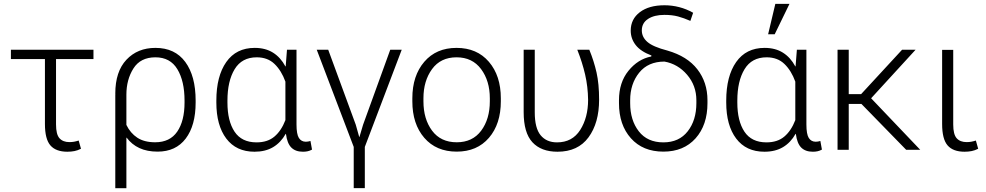

<svg xmlns="http://www.w3.org/2000/svg" viewBox="-20 -791 5207 1014"><path d="M473.6 -479H275.9V-133.8Q275.9 -81.1 294.2 -60.8Q312.5 -40.5 346.7 -40.5Q359.9 -40.5 370.8 -42.5Q381.8 -44.4 395.5 -48.8L407.7 -5.4Q390.6 3.4 373.5 6.8Q356.4 10.3 335.9 10.3Q274.9 10.3 246.1 -23.2Q217.3 -56.6 217.3 -136.2V-479H37.6V-528.3H473.6Z M1013.2 -249.5Q1013.2 -128.4 960.9 -59.3Q908.7 9.8 812.5 9.8Q756.8 9.8 716.3 -9Q675.8 -27.8 648.9 -64L647.5 -63.5V203.1H588.9V-292.5H589.4L588.9 -296.9Q588.9 -413.1 647.7 -475.6Q706.5 -538.1 800.8 -538.1Q903.8 -538.1 958.5 -463.9Q1013.2 -389.6 1013.2 -259.8ZM954.6 -259.8Q954.6 -362.8 916.7 -425.5Q878.9 -488.3 800.8 -488.3Q721.7 -488.3 684.6 -429.4Q647.5 -370.6 647.5 -291V-131.3Q668.5 -87.9 705.3 -63.7Q742.2 -39.6 799.3 -39.6Q877.4 -39.6 916 -95.9Q954.6 -152.3 954.6 -249.5Z M1545.9 -528.3V-133.8Q1545.9 -82 1558.6 -62.3Q1571.3 -42.5 1595.2 -42.5Q1601.6 -42.5 1606.9 -43.5Q1612.3 -44.4 1619.6 -46.4L1627.9 -1Q1616.2 5.4 1605 7.8Q1593.8 10.3 1580.1 10.3Q1540.5 10.3 1518.6 -11.7Q1496.6 -33.7 1490.2 -83.5L1488.8 -84Q1462.9 -38.1 1422.4 -13.9Q1381.8 10.3 1324.2 10.3Q1227.5 10.3 1175 -59.3Q1122.6 -128.9 1122.6 -249.5V-259.8Q1122.6 -388.7 1175 -463.4Q1227.5 -538.1 1325.2 -538.1Q1381.8 -538.1 1421.9 -512.9Q1461.9 -487.8 1487.3 -440.4H1488.8L1495.6 -528.3ZM1181.2 -249.5Q1181.2 -151.9 1218.8 -95.5Q1256.3 -39.1 1335 -39.1Q1393.1 -39.1 1429.4 -69.8Q1465.8 -100.6 1487.3 -156.7V-359.9Q1466.3 -418 1429.9 -453.1Q1393.6 -488.3 1335.9 -488.3Q1257.3 -488.3 1219.2 -425.5Q1181.2 -362.8 1181.2 -259.8Z M2041 -528.3H2101.6L1906.7 -15.1V202.6H1848.1V-15.1L1652.8 -528.3H1713.4L1858.9 -132.3L1877 -67.9H1878.4L1897.5 -132.3Z M2157.7 -272Q2157.7 -391.1 2220.7 -464.6Q2283.7 -538.1 2391.1 -538.1Q2499 -538.1 2562 -464.6Q2625 -391.1 2625 -272V-255.9Q2625 -136.2 2562.3 -63.2Q2499.5 9.8 2392.1 9.8Q2283.7 9.8 2220.7 -63.2Q2157.7 -136.2 2157.7 -255.9ZM2216.3 -255.9Q2216.3 -162.1 2262 -100.8Q2307.6 -39.6 2392.1 -39.6Q2475.6 -39.6 2521.2 -100.8Q2566.9 -162.1 2566.9 -255.9V-272Q2566.9 -363.8 2520.8 -426Q2474.6 -488.3 2391.1 -488.3Q2307.1 -488.3 2261.7 -426Q2216.3 -363.8 2216.3 -272Z M2804.2 -528.3V-197.8Q2804.2 -114.3 2835.2 -76.7Q2866.2 -39.1 2921.9 -39.1Q3002.4 -39.1 3044.2 -104.7Q3085.9 -170.4 3085.9 -263.7Q3085 -333.5 3070.1 -397.7Q3055.2 -461.9 3028.8 -528.3H3092.3Q3116.7 -468.8 3130.4 -408.4Q3144 -348.1 3144 -264.6Q3144 -141.6 3088.1 -65.7Q3032.2 10.3 2924.3 10.3Q2837.9 10.3 2791.7 -39.8Q2745.6 -89.8 2745.6 -198.7V-528.3Z M3311 -629.4Q3311 -689.9 3359.1 -726.6Q3407.2 -763.2 3489.3 -763.2Q3528.8 -763.2 3566.9 -753.4Q3605 -743.7 3640.6 -723.6L3626 -680.7Q3591.8 -695.8 3560.8 -704.1Q3529.8 -712.4 3488.8 -712.4Q3435.1 -712.4 3402.3 -690.9Q3369.6 -669.4 3369.6 -630.4Q3369.6 -595.2 3398.9 -569.6Q3428.2 -543.9 3504.9 -523.9Q3609.9 -493.7 3663.1 -424.8Q3716.3 -356 3716.3 -261.7V-246.1Q3716.3 -130.9 3653.6 -60.5Q3590.8 9.8 3483.4 9.8Q3375 9.8 3312 -60.8Q3249 -131.3 3249 -246.1V-261.7Q3249 -355.5 3299.1 -417.2Q3349.1 -479 3419.4 -492.7L3420.4 -498Q3363.3 -519.5 3337.2 -553.2Q3311 -586.9 3311 -629.4ZM3308.1 -246.1Q3308.1 -156.2 3353.5 -97.7Q3398.9 -39.1 3483.4 -39.1Q3566.4 -39.1 3612.1 -97.7Q3657.7 -156.2 3657.7 -246.1V-261.7Q3657.7 -338.9 3608.9 -396Q3560.1 -453.1 3489.3 -465.8Q3402.8 -465.8 3355.5 -407Q3308.1 -348.1 3308.1 -261.7Z M4238.8 -528.3V-133.8Q4238.8 -82 4251.5 -62.3Q4264.2 -42.5 4288.1 -42.5Q4294.4 -42.5 4299.8 -43.5Q4305.2 -44.4 4312.5 -46.4L4320.8 -1Q4309.1 5.4 4297.9 7.8Q4286.6 10.3 4272.9 10.3Q4233.4 10.3 4211.4 -11.7Q4189.5 -33.7 4183.1 -83.5L4181.6 -84Q4155.8 -38.1 4115.2 -13.9Q4074.7 10.3 4017.1 10.3Q3920.4 10.3 3867.9 -59.3Q3815.4 -128.9 3815.4 -249.5V-259.8Q3815.4 -388.7 3867.9 -463.4Q3920.4 -538.1 4018.1 -538.1Q4074.7 -538.1 4114.7 -512.9Q4154.8 -487.8 4180.2 -440.4H4181.6L4188.5 -528.3ZM3874 -249.5Q3874 -151.9 3911.6 -95.5Q3949.2 -39.1 4027.8 -39.1Q4085.9 -39.1 4122.3 -69.8Q4158.7 -100.6 4180.2 -156.7V-359.9Q4159.2 -418 4122.8 -453.1Q4086.4 -488.3 4028.8 -488.3Q3950.2 -488.3 3912.1 -425.5Q3874 -362.8 3874 -259.8ZM4074.7 -770.5H4149.4L4071.3 -609.9H4036.6Z M4529.3 -242.2H4462.4V0H4403.3V-528.3H4462.4V-293.9H4527.8L4744.1 -528.3H4815.4L4580.6 -272L4839.8 0H4765.6Z M5014.2 -527.8V-133.8Q5014.2 -81.1 5032.5 -60.8Q5050.8 -40.5 5085 -40.5Q5098.1 -40.5 5109.1 -42.5Q5120.1 -44.4 5133.8 -48.8L5146 -5.4Q5128.9 3.4 5111.8 6.8Q5094.7 10.3 5074.2 10.3Q5013.2 10.3 4984.4 -23.2Q4955.6 -56.6 4955.6 -136.2V-527.8Z"/></svg>

Font: Roboto Web
Style: Light
Weight: 300
Designer: Google
Version: Version 1.200310; 2013